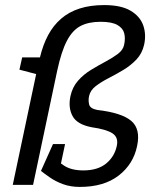

<svg xmlns="http://www.w3.org/2000/svg" viewBox="-20 -728 608 756"><path d="M330.8 -350Q327 -333.5 330.9 -316.9Q334.8 -300.3 363.3 -295L340.8 -227Q283.3 -238 265.6 -271.2Q247.8 -304.3 257.5 -350ZM141.3 -55 188.3 -109Q204.3 -94 232.8 -75.5Q261.3 -57 308.3 -57L294.2 8Q257.2 8 227.7 -3Q198.2 -14 176.8 -29Q155.3 -44 141.3 -55ZM125.3 -450H205.3L110.2 0H30.2ZM390.2 -708Q456.5 -708 493.8 -686Q531.2 -664 543.8 -628.5Q556.5 -593 547.5 -552Q539.8 -517.7 517.4 -493.9Q495 -470.2 465.3 -452.4Q435.7 -434.7 406.6 -419.8Q377.5 -404.8 356.6 -388.6Q335.7 -372.3 330.8 -350H257.5Q265.2 -385.2 287.2 -410.2Q309.3 -435.2 338.5 -452.9Q367.7 -470.7 395.8 -485.6Q423.8 -500.5 444.3 -515.9Q464.8 -531.3 468.8 -552Q474.2 -577 469.1 -597.1Q464 -617.2 442.1 -629.7Q420.2 -642.2 376 -642.2ZM125.3 -450 137.3 -502Q149.3 -552 169.7 -590Q190 -628 220.8 -654.5Q251.5 -681 293.6 -694.5Q335.7 -708 390.2 -708L376 -642.2Q329 -642.2 297.2 -625.7Q265.5 -609.2 243.6 -567.6Q221.7 -526 205.3 -450ZM294.2 8 308.3 -57Q364.5 -57 397.7 -84Q430.8 -111 439.8 -153Q447.3 -186.7 423.1 -202.8Q398.8 -218.8 340.8 -227L363.3 -295Q459.2 -284 496.8 -252Q534.3 -220 519.8 -153Q505.3 -82 447.5 -37Q389.7 8 294.2 8ZM132.5 -433.7 56.5 -453.7 67.3 -502H147.3ZM236.2 -160.8 213.8 -55H141.3L188.7 -160.8Z"/></svg>

Font: Epunda Slab Light
Style: Italic
Weight: 300
Italic angle: -12°
Designer: Simon Atzbach
Foundry: typofactur
Version: Version 1.102